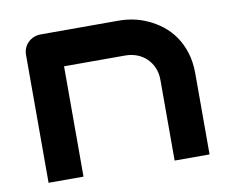

<svg xmlns="http://www.w3.org/2000/svg" viewBox="-64 -608 823 687"><g transform="rotate(-10 348.0 -264.0)"><path d="M644.5 0H517.6V-293Q517.6 -317.9 509 -337.6Q500.5 -357.4 485.8 -371.6Q471.2 -385.7 451.4 -393.3Q431.6 -400.9 408.7 -400.9H186.5V0H59.6V-464.8Q59.6 -478 64.5 -489.5Q69.3 -501 78.1 -509.5Q86.9 -518.1 98.6 -522.9Q110.4 -527.8 123.5 -527.8H409.7Q433.6 -527.8 460.2 -522.5Q486.8 -517.1 512.9 -505.1Q539.1 -493.2 562.7 -474.9Q586.4 -456.5 604.7 -430.4Q623 -404.3 633.8 -370.1Q644.5 -335.9 644.5 -293Z"/></g></svg>

Font: Audiowide
Style: Regular
Weight: 400
Designer: Astigmatic (AOETI)
Foundry: Astigmatic (AOETI)
Version: Version 1.002